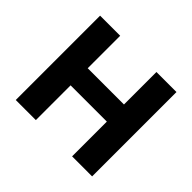

<svg xmlns="http://www.w3.org/2000/svg" viewBox="-127 -682 841 841"><g transform="rotate(45 294.0 -261.0)"><path d="M439 -321.3V-215.3H148.4V-321.3ZM181.6 -522.5V0H57.1V-522.5ZM530.3 -522.5V0H406.2V-522.5Z"/></g></svg>

Font: Inter 28pt SemiBold
Style: Regular
Weight: 600
Designer: Rasmus Andersson
Foundry: rsms
Version: Version 4.001;git-66647c0bb